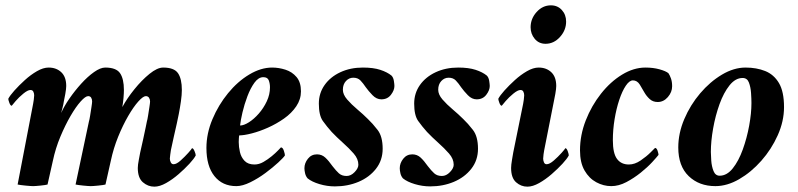

<svg xmlns="http://www.w3.org/2000/svg" viewBox="-20 -691 2989 719"><path d="M505 -120Q510 -142 516 -169Q522 -196 526 -216Q530 -236 530 -236Q532 -242 534.5 -258Q537 -274 539.5 -290Q542 -306 542 -311Q542 -319 538 -325Q534 -331 526 -331Q516 -331 498 -311Q480 -291 460 -256.5Q440 -222 422.5 -179Q405 -136 395 -89L375 0Q368 2 348 4Q328 6 320 6Q312 6 292 4Q272 2 263 0L313 -236Q315 -242 317.5 -258Q320 -274 322.5 -290Q325 -306 325 -311Q325 -319 321.5 -325Q318 -331 310 -331Q300 -331 282 -311Q264 -291 244 -256.5Q224 -222 206 -179Q188 -136 178 -89L158 0Q151 2 131.5 4Q112 6 104 6Q96 6 75.5 4Q55 2 46 0L104 -302Q105 -305 106.5 -317.5Q108 -330 108 -334Q108 -341 105 -347.5Q102 -354 94 -354Q84 -354 67.5 -340.5Q51 -327 38.5 -312.5Q26 -298 24 -295Q19 -295 15 -306Q11 -317 11 -321Q17 -333 34 -352Q51 -371 73 -391Q95 -411 118.5 -424.5Q142 -438 162 -438Q191 -438 209.5 -420.5Q228 -403 228 -369Q228 -359 224.5 -339Q221 -319 219 -311Q218 -302 213.5 -285Q209 -268 209 -268Q220 -293 240 -322Q260 -351 284 -377.5Q308 -404 332 -421Q356 -438 374 -438Q415 -438 429.5 -417Q444 -396 444 -354Q444 -342 442.5 -324.5Q441 -307 438 -290Q456 -323 483.5 -357Q511 -391 540 -414.5Q569 -438 591 -438Q632 -438 646.5 -417Q661 -396 661 -354Q661 -336 657.5 -311.5Q654 -287 649.5 -264Q645 -241 642 -228Q638 -210 631 -179.5Q624 -149 620 -129Q619 -122 617.5 -111.5Q616 -101 616 -97Q616 -90 619.5 -83Q623 -76 630 -76Q641 -76 656.5 -90Q672 -104 685 -118.5Q698 -133 699 -136Q704 -136 708.5 -125Q713 -114 713 -109Q707 -97 689.5 -78Q672 -59 649 -39Q626 -19 602 -5.5Q578 8 558 8Q534 8 515 -8.5Q496 -25 496 -62Q496 -73 500 -93.5Q504 -114 505 -120Z M999 -438Q1024 -438 1049 -430Q1074 -422 1090.5 -402.5Q1107 -383 1107 -349Q1107 -319 1089.5 -293Q1072 -267 1043.5 -247Q1015 -227 983.5 -213Q952 -199 923 -191.5Q894 -184 876 -184Q875 -182 874.5 -172.5Q874 -163 874 -159Q874 -141 878.5 -121.5Q883 -102 896 -88.5Q909 -75 933 -75Q950 -75 966.5 -84.5Q983 -94 997.5 -106Q1012 -118 1021.5 -128Q1031 -138 1032 -139Q1039 -139 1043 -126.5Q1047 -114 1047 -109Q1042 -101 1022 -82.5Q1002 -64 974.5 -43.5Q947 -23 917.5 -8.5Q888 6 865 6Q813 6 783 -31.5Q753 -69 753 -137Q753 -191 775.5 -244.5Q798 -298 834 -342Q870 -386 913.5 -412Q957 -438 999 -438ZM879 -221Q893 -221 912 -233Q931 -245 949 -265.5Q967 -286 979 -311.5Q991 -337 991 -364Q991 -378 986.5 -390Q982 -402 966 -402Q948 -402 933 -381.5Q918 -361 906.5 -330.5Q895 -300 888 -270Q881 -240 879 -221Z M1339 -438Q1378 -438 1404 -429.5Q1430 -421 1446 -408Q1453 -401 1455 -388Q1457 -375 1457 -369Q1457 -353 1444 -336Q1431 -319 1408 -319Q1390 -319 1375 -334.5Q1360 -350 1350 -364Q1340 -379 1330 -389.5Q1320 -400 1303 -400Q1287 -400 1275.5 -387.5Q1264 -375 1264 -355Q1264 -337 1280 -318.5Q1296 -300 1318 -281.5Q1340 -263 1358 -245Q1375 -229 1394 -204.5Q1413 -180 1413 -134Q1413 -91 1388 -59Q1363 -27 1322.5 -10Q1282 7 1234 7Q1205 7 1176.5 -1.5Q1148 -10 1132 -23Q1125 -31 1122.5 -42Q1120 -53 1120 -61Q1120 -80 1133 -96.5Q1146 -113 1167 -113Q1185 -113 1198 -101Q1211 -89 1225 -69Q1238 -52 1249 -42Q1260 -32 1278 -32Q1294 -32 1308 -46.5Q1322 -61 1322 -74Q1322 -96 1304.5 -116Q1287 -136 1264 -156.5Q1241 -177 1222 -197Q1204 -217 1189 -238Q1174 -259 1174 -303Q1174 -342 1195.5 -372.5Q1217 -403 1254.5 -420.5Q1292 -438 1339 -438Z M1696 -438Q1735 -438 1761 -429.5Q1787 -421 1803 -408Q1810 -401 1812 -388Q1814 -375 1814 -369Q1814 -353 1801 -336Q1788 -319 1765 -319Q1747 -319 1732 -334.5Q1717 -350 1707 -364Q1697 -379 1687 -389.5Q1677 -400 1660 -400Q1644 -400 1632.5 -387.5Q1621 -375 1621 -355Q1621 -337 1637 -318.5Q1653 -300 1675 -281.5Q1697 -263 1715 -245Q1732 -229 1751 -204.5Q1770 -180 1770 -134Q1770 -91 1745 -59Q1720 -27 1679.5 -10Q1639 7 1591 7Q1562 7 1533.5 -1.5Q1505 -10 1489 -23Q1482 -31 1479.5 -42Q1477 -53 1477 -61Q1477 -80 1490 -96.5Q1503 -113 1524 -113Q1542 -113 1555 -101Q1568 -89 1582 -69Q1595 -52 1606 -42Q1617 -32 1635 -32Q1651 -32 1665 -46.5Q1679 -61 1679 -74Q1679 -96 1661.5 -116Q1644 -136 1621 -156.5Q1598 -177 1579 -197Q1561 -217 1546 -238Q1531 -259 1531 -303Q1531 -342 1552.5 -372.5Q1574 -403 1611.5 -420.5Q1649 -438 1696 -438Z M1939 -302Q1940 -305 1941.5 -317.5Q1943 -330 1943 -334Q1943 -341 1940 -347.5Q1937 -354 1929 -354Q1919 -354 1902.5 -340.5Q1886 -327 1873.5 -312.5Q1861 -298 1859 -295Q1854 -295 1850 -306Q1846 -317 1846 -321Q1852 -333 1869 -352Q1886 -371 1908 -391Q1930 -411 1953.5 -424.5Q1977 -438 1997 -438Q2026 -438 2044.5 -420.5Q2063 -403 2063 -369Q2063 -359 2059.5 -339Q2056 -319 2054 -311L2018 -129Q2017 -126 2015.5 -113.5Q2014 -101 2014 -97Q2014 -90 2017 -83Q2020 -76 2027 -76Q2038 -76 2054 -90Q2070 -104 2083 -118.5Q2096 -133 2097 -136Q2102 -136 2106 -125Q2110 -114 2110 -109Q2104 -97 2086.5 -78Q2069 -59 2046 -39Q2023 -19 1999 -5.5Q1975 8 1955 8Q1931 8 1912.5 -8.5Q1894 -25 1894 -62Q1894 -73 1897.5 -93.5Q1901 -114 1902 -120ZM2043 -671Q2068 -671 2084 -653.5Q2100 -636 2100 -610Q2100 -578 2077 -552.5Q2054 -527 2023 -527Q1998 -527 1982.5 -545.5Q1967 -564 1967 -589Q1967 -621 1989.5 -646Q2012 -671 2043 -671Z M2397 -438Q2426 -438 2449.5 -431.5Q2473 -425 2483 -417Q2488 -410 2492.5 -397.5Q2497 -385 2497 -368Q2497 -346 2481 -327.5Q2465 -309 2443 -309Q2425 -309 2413 -320Q2401 -331 2393 -345Q2386 -358 2376 -374Q2366 -390 2350 -390Q2337 -390 2323.5 -370Q2310 -350 2299 -317Q2288 -284 2281.5 -244.5Q2275 -205 2275 -166Q2275 -117 2290.5 -96Q2306 -75 2335 -75Q2357 -75 2379 -90Q2401 -105 2416.5 -120.5Q2432 -136 2433 -137Q2439 -137 2442.5 -126.5Q2446 -116 2446 -111Q2440 -103 2422.5 -84Q2405 -65 2379.5 -44.5Q2354 -24 2325.5 -9Q2297 6 2269 6Q2240 6 2213 -8.5Q2186 -23 2169 -52.5Q2152 -82 2152 -128Q2152 -185 2173.5 -240Q2195 -295 2230.5 -340Q2266 -385 2309.5 -411.5Q2353 -438 2397 -438Z M2772 -438Q2813 -438 2845.5 -425Q2878 -412 2897 -380Q2916 -348 2916 -290Q2916 -237 2892.5 -184.5Q2869 -132 2831 -89Q2793 -46 2748 -20Q2703 6 2659 6Q2598 6 2559 -31.5Q2520 -69 2520 -139Q2520 -192 2542.5 -245Q2565 -298 2602 -341.5Q2639 -385 2683.5 -411.5Q2728 -438 2772 -438ZM2761 -399Q2734 -399 2712 -371.5Q2690 -344 2674.5 -301Q2659 -258 2650.5 -210Q2642 -162 2642 -122Q2642 -111 2643.5 -89.5Q2645 -68 2652 -50.5Q2659 -33 2675 -33Q2702 -33 2724 -60.5Q2746 -88 2761.5 -131Q2777 -174 2785.5 -220.5Q2794 -267 2794 -305Q2794 -321 2792.5 -343Q2791 -365 2784.5 -382Q2778 -399 2761 -399Z"/></svg>

Font: Amiri
Style: Bold Italic
Weight: 700
Italic angle: 10°
Designer: Khaled Hosny
Version: Version 0.113